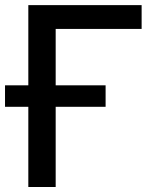

<svg xmlns="http://www.w3.org/2000/svg" viewBox="-44 -748 615 768"><path d="M522.5 -727.5V-632.3H178.7V0H69.3V-727.5ZM-23.9 -320.8V-406.7H378.4V-320.8Z"/></svg>

Font: Inter 28pt Medium
Style: Regular
Weight: 500
Designer: Rasmus Andersson
Foundry: rsms
Version: Version 4.001;git-66647c0bb